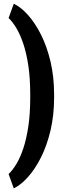

<svg xmlns="http://www.w3.org/2000/svg" viewBox="-20 -807 364 1048"><path d="M275.4 -289.1V-276.4Q275.4 -178.7 255.9 -95.7Q236.3 -12.7 203.9 51.8Q171.4 116.2 132.6 159.4Q93.8 202.6 55.2 221.2L26.9 143.1Q48.3 123 69.6 87.9Q90.8 52.7 107.7 1.7Q124.5 -49.3 134.8 -118.2Q145 -187 145 -275.4V-290Q145 -378.9 134.8 -447.8Q124.5 -516.6 107.4 -567.6Q90.3 -618.7 69.3 -653.6Q48.3 -688.5 26.9 -708.5L55.2 -786.6Q93.8 -768.6 132.6 -725.3Q171.4 -682.1 203.9 -617.7Q236.3 -553.2 255.9 -470.2Q275.4 -387.2 275.4 -289.1Z"/></svg>

Font: Roboto Condensed ExtraBold
Style: Regular
Weight: 800
Designer: Christian Robertson
Foundry: Google
Version: Version 3.008; 2023